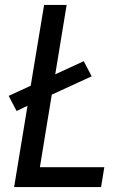

<svg xmlns="http://www.w3.org/2000/svg" viewBox="-20 -755 540 775"><path d="M37 0 91 -328 47 -307 15 -368 104 -409 158 -735H249L203 -455L318 -508L350 -447L189 -373L141 -80H401L388 0Z"/></svg>

Font: Iosevka Term Curly Md Obl
Style: Regular
Weight: 500
Italic angle: -9°
Designer: Belleve Invis
Foundry: Belleve Invis
Version: Version 32.3.0